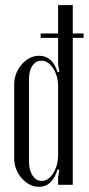

<svg xmlns="http://www.w3.org/2000/svg" viewBox="-20 -719 345 747"><path d="M206.1 -28.8 210.9 -58.1 204.1 -60.1Q183.1 7.8 132.8 7.8Q93.8 7.8 64.5 -25.6Q35.2 -59.1 35.2 -104V-389.2Q35.2 -434.6 64.5 -468.3Q93.8 -502 132.8 -502Q183.6 -502 204.1 -438L210.9 -439.9L206.1 -467.8V-571.8H138.2V-588.9H206.1V-699.2H263.2V-588.9H305.2V-571.8H263.2V0H206.1ZM206.1 -382.8Q206.1 -423.3 186.8 -453.1Q167.5 -482.9 141.1 -482.9Q119.6 -482.9 106.2 -463.6Q92.8 -444.3 92.8 -412.1V-89.8Q92.8 -56.6 106.9 -35.9Q121.1 -15.1 142.1 -15.1Q168.5 -15.1 187.3 -45.2Q206.1 -75.2 206.1 -117.2Z"/></svg>

Font: Moniqa Narrow Heading
Style: Regular
Weight: 400
Width: 4
Designer: Rajesh Rajput
Foundry: Rajesh Rajput
Version: Version 1.000